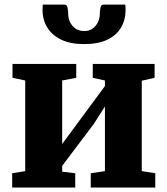

<svg xmlns="http://www.w3.org/2000/svg" viewBox="-20 -840 750 860"><path d="M34.5 0V-64L93 -73.5V-479.5L36 -491.5V-553.5H321.5V-491.5L258.5 -479.5V-195L310.5 -265.5L450 -454.5V-479.5L395.5 -491.5V-553.5H672.5V-491.5L615 -478.5V-73.5L675.5 -64V0H386.5V-64L450 -73.5V-363L399.5 -284L258.5 -97V-71L317 -64V0ZM269 -819.5Q280 -819.5 282.8 -804.5Q285.5 -789.5 285.5 -776Q285.5 -759 293.5 -741.5Q301.5 -724 317.5 -712.5Q333.5 -701 357.5 -701Q380.5 -701 395.8 -712.5Q411 -724 419 -741.5Q427 -759 427 -776Q427 -789.5 429.8 -804.5Q432.5 -819.5 443.5 -819.5H541Q542 -815.5 542.2 -807.5Q542.5 -799.5 542.5 -795.5Q542.5 -751.5 522.2 -716.8Q502 -682 460.8 -662.2Q419.5 -642.5 356.5 -642.5Q296 -642.5 254.5 -662.2Q213 -682 191.8 -716.8Q170.5 -751.5 170.5 -795.5Q170.5 -801.5 171 -807.5Q171.5 -813.5 171.5 -819.5Z"/></svg>

Font: Merriweather 24pt Black
Style: Regular
Weight: 900
Designer: Eben Sorkin
Foundry: Eben Sorkin
Version: Version 2.100